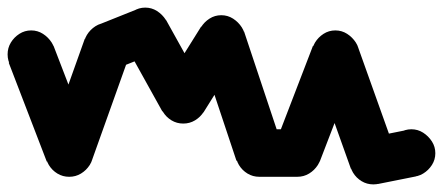

<svg xmlns="http://www.w3.org/2000/svg" viewBox="-32 -483 1165 505"><path d="M-12 -340Q-12 -323 -3.5 -309Q5 -295 19 -286.5Q33 -278 50 -278Q67 -278 81 -286.5Q95 -295 104 -309Q113 -323 113 -340Q113 -357 104 -371Q95 -385 81 -394Q67 -403 50 -403Q33 -403 19 -394Q5 -385 -3.5 -371Q-12 -357 -12 -340Z M109 -362 -9 -318 91 -58 209 -102Z M88 -80Q88 -63 96.5 -49Q105 -35 119 -26.5Q133 -18 150 -18Q167 -18 181 -26.5Q195 -35 204 -49Q213 -63 213 -80Q213 -97 204 -111Q195 -125 181 -134Q167 -143 150 -143Q133 -143 119 -134Q105 -125 96.5 -111Q88 -97 88 -80Z M91 -101 209 -59 309 -339 191 -381Z M188 -360Q188 -343 196.5 -329Q205 -315 219 -306.5Q233 -298 250 -298Q267 -298 281 -306.5Q295 -315 304 -329Q313 -343 313 -360Q313 -377 304 -391Q295 -405 281 -414Q267 -423 250 -423Q233 -423 219 -414Q205 -405 196.5 -391Q188 -377 188 -360Z M227 -418 273 -302 373 -342 327 -458Z M288 -400Q288 -383 296.5 -369Q305 -355 319 -346.5Q333 -338 350 -338Q367 -338 381 -346.5Q395 -355 404 -369Q413 -383 413 -400Q413 -417 404 -431Q395 -445 381 -454Q367 -463 350 -463Q333 -463 319 -454Q305 -445 296.5 -431Q288 -417 288 -400Z M405 -430 295 -370 395 -190 505 -250Z M388 -220Q388 -203 396.5 -189Q405 -175 419 -166.5Q433 -158 450 -158Q467 -158 481 -166.5Q495 -175 504 -189Q513 -203 513 -220Q513 -237 504 -251Q495 -265 481 -274Q467 -283 450 -283Q433 -283 419 -274Q405 -265 396.5 -251Q388 -237 388 -220Z M397 -253 503 -187 603 -347 497 -413Z M488 -380Q488 -363 496.5 -349Q505 -335 519 -326.5Q533 -318 550 -318Q567 -318 581 -326.5Q595 -335 604 -349Q613 -363 613 -380Q613 -397 604 -411Q595 -425 581 -434Q567 -443 550 -443Q533 -443 519 -434Q505 -425 496.5 -411Q488 -397 488 -380Z M610 -400 490 -360 590 -60 710 -100Z M588 -80Q588 -63 596.5 -49Q605 -35 619 -26.5Q633 -18 650 -18Q667 -18 681 -26.5Q695 -35 704 -49Q713 -63 713 -80Q713 -97 704 -111Q695 -125 681 -134Q667 -143 650 -143Q633 -143 619 -134Q605 -125 596.5 -111Q588 -97 588 -80Z M650 -143V-18H750V-143Z M688 -80Q688 -63 696.5 -49Q705 -35 719 -26.5Q733 -18 750 -18Q767 -18 781 -26.5Q795 -35 804 -49Q813 -63 813 -80Q813 -97 804 -111Q795 -125 781 -134Q767 -143 750 -143Q733 -143 719 -134Q705 -125 696.5 -111Q688 -97 688 -80Z M691 -102 809 -58 909 -318 791 -362Z M788 -340Q788 -323 796.5 -309Q805 -295 819 -286.5Q833 -278 850 -278Q867 -278 881 -286.5Q895 -295 904 -309Q913 -323 913 -340Q913 -357 904 -371Q895 -385 881 -394Q867 -403 850 -403Q833 -403 819 -394Q805 -385 796.5 -371Q788 -357 788 -340Z M909 -361 791 -319 891 -39 1009 -81Z M888 -60Q888 -43 896.5 -29Q905 -15 919 -6.5Q933 2 950 2Q967 2 981 -6.5Q995 -15 1004 -29Q1013 -43 1013 -60Q1013 -77 1004 -91Q995 -105 981 -114Q967 -123 950 -123Q933 -123 919 -114Q905 -105 896.5 -91Q888 -77 888 -60Z M938 -121 962 1 1062 -19 1038 -141Z M988 -80Q988 -63 996.5 -49Q1005 -35 1019 -26.5Q1033 -18 1050 -18Q1067 -18 1081 -26.5Q1095 -35 1104 -49Q1113 -63 1113 -80Q1113 -97 1104 -111Q1095 -125 1081 -134Q1067 -143 1050 -143Q1033 -143 1019 -134Q1005 -125 996.5 -111Q988 -97 988 -80Z"/></svg>

Font: Linefont Medium
Style: Regular
Weight: 500
Monospace: yes
Version: Version 3.002;gftools[0.9.33]